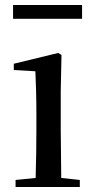

<svg xmlns="http://www.w3.org/2000/svg" viewBox="-20 -745 377 765"><path d="M32 -670H307V-725H32ZM121 0H298V-28L224 -36L222 -230V-382L225 -526L212 -534L35 -491V-466L121 -461C123 -411 125 -362 125 -294V-230C125 -176 124 -92 122 -36L42 -28V0Z"/></svg>

Font: Noto Serif TC Medium
Style: Regular
Weight: 500
Designer: Ryoko NISHIZUKA 西塚涼子 (kana & ideographs); Frank Grießhammer (Latin, Greek & Cyrillic); Wenlong ZHANG 张文龙 (bopomofo); San
Foundry: Adobe
Version: Version 2.001;hotconv 1.1.0;makeotfexe 2.6.0